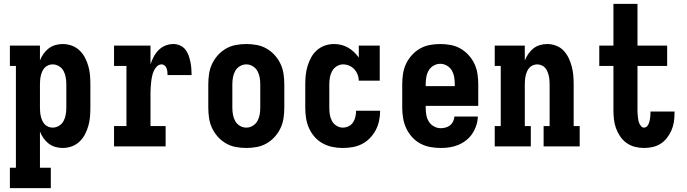

<svg xmlns="http://www.w3.org/2000/svg" viewBox="-20 -755 3540 990"><path d="M31 215V110H62V-415H31V-520H186V-443Q193 -461 204 -477Q215 -493 230.5 -505Q246 -517 265 -522.5Q284 -528 303 -528Q327 -528 349.5 -520Q372 -512 389.5 -495.5Q407 -479 418 -458Q429 -437 435.5 -414Q442 -391 444 -367.5Q446 -344 446 -320V-200Q446 -176 444 -152.5Q442 -129 435.5 -106Q429 -83 418 -62Q407 -41 389.5 -24.5Q372 -8 349.5 0Q327 8 303 8Q284 8 265 2.5Q246 -3 230.5 -15Q215 -27 204 -43Q193 -59 186 -77V110H242V215ZM251 -97Q269 -97 284.5 -106.5Q300 -116 308 -131.5Q316 -147 319 -164.5Q322 -182 322 -200V-320Q322 -338 319 -355.5Q316 -373 308 -388.5Q300 -404 284.5 -413.5Q269 -423 251 -423Q240 -423 229 -418.5Q218 -414 210.5 -406Q203 -398 198 -387Q193 -376 190.5 -365Q188 -354 187 -342.5Q186 -331 186 -320V-200Q186 -189 187 -177.5Q188 -166 190.5 -155Q193 -144 198 -133Q203 -122 210.5 -114Q218 -106 229 -101.5Q240 -97 251 -97Z M568 0V-105H632V-415H568V-520H756V-424Q763 -444 773 -463Q783 -482 798 -497Q813 -512 833 -520Q853 -528 874 -528Q891 -528 907.5 -521Q924 -514 935 -500.5Q946 -487 952 -470.5Q958 -454 961.5 -437Q965 -420 966.5 -402.5Q968 -385 968 -368H844Q844 -377 843 -385.5Q842 -394 839 -402.5Q836 -411 829 -417Q822 -423 813 -423Q799 -423 788.5 -412Q778 -401 772.5 -388Q767 -375 764 -361Q761 -347 759.5 -332.5Q758 -318 757 -304Q756 -290 756 -276V-105H834V0Z M1250 8Q1223 8 1196 3Q1169 -2 1145.5 -15.5Q1122 -29 1103.5 -49.5Q1085 -70 1073.5 -94.5Q1062 -119 1058 -146Q1054 -173 1054 -200V-320Q1054 -347 1058 -374Q1062 -401 1073.5 -425.5Q1085 -450 1103.5 -470.5Q1122 -491 1145.5 -504.5Q1169 -518 1196 -523Q1223 -528 1250 -528Q1277 -528 1304 -523Q1331 -518 1354.5 -504.5Q1378 -491 1396.5 -470.5Q1415 -450 1426.5 -425.5Q1438 -401 1442 -374Q1446 -347 1446 -320V-200Q1446 -173 1442 -146Q1438 -119 1426.5 -94.5Q1415 -70 1396.5 -49.5Q1378 -29 1354.5 -15.5Q1331 -2 1304 3Q1277 8 1250 8ZM1250 -97Q1268 -97 1283.5 -106.5Q1299 -116 1307.5 -131.5Q1316 -147 1319 -164.5Q1322 -182 1322 -200V-320Q1322 -338 1319 -355.5Q1316 -373 1307.5 -388.5Q1299 -404 1283.5 -413.5Q1268 -423 1250 -423Q1232 -423 1216.5 -413.5Q1201 -404 1192.5 -388.5Q1184 -373 1181 -355.5Q1178 -338 1178 -320V-200Q1178 -182 1181 -164.5Q1184 -147 1192.5 -131.5Q1201 -116 1216.5 -106.5Q1232 -97 1250 -97Z M1747 8Q1720 8 1693.5 2.5Q1667 -3 1643.5 -16Q1620 -29 1602 -49.5Q1584 -70 1573 -95Q1562 -120 1558 -146.5Q1554 -173 1554 -200V-320Q1554 -344 1556.5 -368Q1559 -392 1566 -415Q1573 -438 1584.5 -459Q1596 -480 1614 -496Q1632 -512 1655 -520Q1678 -528 1702 -528Q1721 -528 1739.5 -523.5Q1758 -519 1774.5 -509.5Q1791 -500 1805 -487Q1819 -474 1830 -458V-520H1938V-339H1830Q1830 -355 1824 -370.5Q1818 -386 1807 -398Q1796 -410 1780.5 -416.5Q1765 -423 1749 -423Q1732 -423 1716.5 -413.5Q1701 -404 1692.5 -388.5Q1684 -373 1681 -355.5Q1678 -338 1678 -320V-200Q1678 -182 1680.5 -165Q1683 -148 1691 -132.5Q1699 -117 1714.5 -107Q1730 -97 1747 -97Q1763 -97 1777.5 -104Q1792 -111 1800.5 -124Q1809 -137 1812.5 -152.5Q1816 -168 1816 -183V-184H1940V-182Q1940 -157 1934.5 -131.5Q1929 -106 1917 -83.5Q1905 -61 1887 -42.5Q1869 -24 1846.5 -12.5Q1824 -1 1798.5 3.5Q1773 8 1747 8Z M2252 8Q2225 8 2198 3Q2171 -2 2147 -15Q2123 -28 2104.5 -48.5Q2086 -69 2074.5 -94Q2063 -119 2058.5 -146Q2054 -173 2054 -200V-320Q2054 -347 2058 -374Q2062 -401 2073.5 -425.5Q2085 -450 2103.5 -470.5Q2122 -491 2145.5 -504.5Q2169 -518 2196 -523Q2223 -528 2250 -528Q2277 -528 2304 -523Q2331 -518 2354.5 -504.5Q2378 -491 2396.5 -470.5Q2415 -450 2426.5 -425.5Q2438 -401 2442 -374Q2446 -347 2446 -320V-209H2175V-200Q2175 -181 2178 -163Q2181 -145 2190.5 -129Q2200 -113 2217 -103.5Q2234 -94 2252 -94Q2265 -94 2278 -97.5Q2291 -101 2301 -109Q2311 -117 2316.5 -129Q2322 -141 2323 -154H2444Q2443 -130 2435.5 -107.5Q2428 -85 2415 -65.5Q2402 -46 2383.5 -31.5Q2365 -17 2343.5 -8Q2322 1 2299 4.5Q2276 8 2252 8ZM2175 -311H2325V-320Q2325 -338 2322 -356.5Q2319 -375 2310 -391Q2301 -407 2284.5 -416.5Q2268 -426 2250 -426Q2232 -426 2215.5 -416.5Q2199 -407 2190 -391Q2181 -375 2178 -356.5Q2175 -338 2175 -320Z M2531 0V-105H2562V-415H2531V-520H2686V-443Q2693 -461 2704 -477Q2715 -493 2730 -505Q2745 -517 2764 -522.5Q2783 -528 2802 -528Q2825 -528 2847.5 -519.5Q2870 -511 2886 -494Q2902 -477 2912 -456Q2922 -435 2928 -412.5Q2934 -390 2936 -366.5Q2938 -343 2938 -320V-105H2969V0H2783V-105H2814V-320Q2814 -331 2813 -342.5Q2812 -354 2809.5 -365Q2807 -376 2802.5 -386.5Q2798 -397 2790.5 -405.5Q2783 -414 2772 -418.5Q2761 -423 2750 -423Q2739 -423 2728 -418.5Q2717 -414 2709.5 -405.5Q2702 -397 2697.5 -386.5Q2693 -376 2690.5 -365Q2688 -354 2687 -342.5Q2686 -331 2686 -320V-105H2717V0Z M3301 8Q3277 8 3253.5 2Q3230 -4 3210.5 -18Q3191 -32 3177.5 -52Q3164 -72 3156 -94.5Q3148 -117 3145.5 -140.5Q3143 -164 3143 -188V-415H3070V-520H3143V-735H3267V-520H3420V-415H3267V-188Q3267 -179 3267.5 -170.5Q3268 -162 3269 -153Q3270 -144 3271.5 -135.5Q3273 -127 3276.5 -119Q3280 -111 3286 -104Q3292 -97 3301 -97Q3309 -97 3315 -102.5Q3321 -108 3324 -115Q3327 -122 3329 -129.5Q3331 -137 3332 -145Q3333 -153 3333.5 -160.5Q3334 -168 3334 -176V-180H3458V-170Q3458 -148 3454.5 -125.5Q3451 -103 3442 -82.5Q3433 -62 3419 -44Q3405 -26 3386.5 -14Q3368 -2 3345.5 3Q3323 8 3301 8Z"/></svg>

Font: Iosevka Curly Slab Extrabold
Style: Regular
Weight: 800
Monospace: yes
Designer: Belleve Invis
Foundry: Belleve Invis
Version: Version 22.1.2; ttfautohint (v1.8.4)